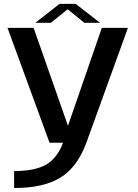

<svg xmlns="http://www.w3.org/2000/svg" viewBox="-20 -733 710 986"><path d="M234.5 0 18.5 -590H152.5L329 -87L503 -590H637L423.5 0Q377 126 290.2 179.2Q203.5 232.5 52.5 232.5V145.5Q156.5 145.5 215 113.5Q272.5 81.5 304 0ZM161.5 -616 285.5 -713H369L493.5 -616H413L327.5 -685.5L241.5 -616Z"/></svg>

Font: Anybody ExtraExpanded Medium
Style: Regular
Weight: 500
Width: 8
Designer: Tyler Finck
Foundry: Etcetera Type Company
Version: Version 1.010; ttfautohint (v1.8.3) -l 8 -r 50 -G 200 -x 14 